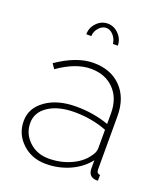

<svg xmlns="http://www.w3.org/2000/svg" viewBox="-136 -824 802 928"><g transform="rotate(20 265.0 -360.0)"><path d="M204 -646H178Q178 -680 202 -705Q226 -730 259 -730Q291 -730 315.5 -705Q340 -680 340 -646H315Q312 -672 295.5 -690Q279 -708 259 -708Q238 -708 221 -688.5Q204 -669 204 -646ZM253 -301Q342 -301 421 -273V-328Q421 -405 376 -451Q331 -497 257 -497Q179 -497 90 -434L73 -459Q174 -528 259 -528Q349 -528 402 -473.5Q455 -419 455 -326V-52Q455 -30 473 -30V0Q459 1 454 -1Q425 -7 423 -42V-87Q387 -41 330 -15.5Q273 10 208 10Q135 10 86 -36Q37 -82 37 -149Q37 -216 97.5 -258.5Q158 -301 253 -301ZM403 -104Q421 -126 421 -148V-243Q343 -273 255 -273Q172 -273 121 -239.5Q70 -206 70 -151Q70 -96 110.5 -57.5Q151 -19 212 -19Q273 -19 325 -42.5Q377 -66 403 -104Z"/></g></svg>

Font: Raleway-v4020 ExtraLight
Style: Regular
Weight: 275
Designer: Matt McInerney, Pablo Impallari, Rodrigo Fuenzalida
Foundry: Matt McInerney, Pablo Impallari, Rodrigo Fuenzalida
Version: Version 4.020;PS 004.020;hotconv 1.0.88;makeotf.lib2.5.64775